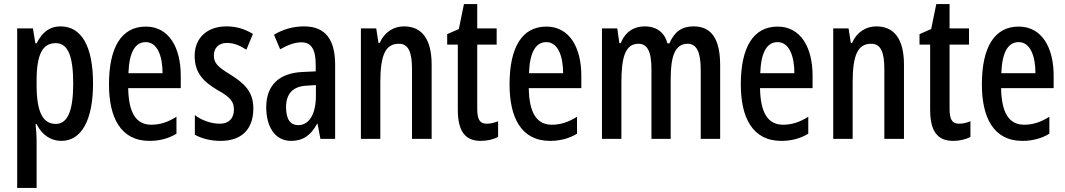

<svg xmlns="http://www.w3.org/2000/svg" viewBox="-20 -679 5210 939"><path d="M276 -550C228 -550 189 -527 159 -467H153L141 -540H64V240H159V3C159 -15 157 -39 154 -72H159C185 -19 229 10 280 10C379 10 435 -93 435 -270C435 -454 378 -550 276 -550ZM252 -468C314 -468 338 -402 338 -269C338 -136 310 -73 253 -73C189 -73 159 -132 159 -263V-286C159 -412 188 -468 252 -468Z M693 -549C575 -549 513 -449 513 -266C513 -106 569 10 711 10C759 10 803 -1 843 -25V-108C800 -81 762 -69 720 -69C645 -69 609 -128 607 -248H864V-309C864 -447 806 -549 693 -549ZM693 -473C749 -473 775 -406 775 -321H608C612 -426 642 -473 693 -473Z M1219 -149C1219 -233 1172 -273 1107 -314C1043 -353 1026 -371 1026 -408C1026 -445 1050 -469 1090 -469C1126 -469 1155 -455 1185 -436L1217 -513C1176 -538 1135 -550 1087 -550C994 -550 932 -494 932 -406C932 -323 974 -280 1043 -239C1109 -203 1124 -180 1124 -143C1124 -100 1099 -74 1056 -74C1010 -74 964 -92 933 -116V-20C966 -2 1008 10 1059 10C1159 10 1219 -44 1219 -149Z M1467 -550C1415 -550 1364 -536 1320 -509L1350 -438C1391 -461 1423 -472 1455 -472C1503 -472 1524 -436 1524 -363V-330L1460 -327C1346 -322 1282 -263 1282 -154C1282 -68 1319 10 1404 10C1462 10 1501 -18 1531 -74H1533L1547 0H1619V-362C1619 -484 1573 -550 1467 -550ZM1480 -260 1525 -263V-210C1525 -120 1491 -67 1439 -67C1401 -67 1379 -94 1379 -155C1379 -220 1412 -257 1480 -260Z M1956 -550C1905 -550 1860 -522 1837 -469H1831L1820 -540H1745V0H1840V-275C1840 -410 1865 -465 1931 -465C1978 -465 1995 -423 1995 -341V0H2091V-363C2091 -488 2043 -550 1956 -550Z M2361 -74C2324 -74 2314 -98 2314 -148V-461H2409V-540H2314V-659H2249L2224 -537L2167 -512V-461H2219V-142C2219 -40 2253 10 2331 10C2363 10 2392 3 2416 -9V-86C2396 -78 2378 -74 2361 -74Z M2652 -549C2534 -549 2472 -449 2472 -266C2472 -106 2528 10 2670 10C2718 10 2762 -1 2802 -25V-108C2759 -81 2721 -69 2679 -69C2604 -69 2568 -128 2566 -248H2823V-309C2823 -447 2765 -549 2652 -549ZM2652 -473C2708 -473 2734 -406 2734 -321H2567C2571 -426 2601 -473 2652 -473Z M3372 -550C3315 -550 3278 -524 3254 -467H3244C3232 -516 3195 -550 3133 -550C3081 -550 3038 -524 3016 -468H3009L2999 -540H2924V0H3019V-275C3019 -391 3035 -465 3102 -465C3145 -465 3166 -429 3166 -341V0H3260V-291C3260 -406 3282 -465 3343 -465C3386 -465 3407 -426 3407 -338V0H3502V-360C3502 -488 3460 -550 3372 -550Z M3783 -549C3665 -549 3603 -449 3603 -266C3603 -106 3659 10 3801 10C3849 10 3893 -1 3933 -25V-108C3890 -81 3852 -69 3810 -69C3735 -69 3699 -128 3697 -248H3954V-309C3954 -447 3896 -549 3783 -549ZM3783 -473C3839 -473 3865 -406 3865 -321H3698C3702 -426 3732 -473 3783 -473Z M4266 -550C4215 -550 4170 -522 4147 -469H4141L4130 -540H4055V0H4150V-275C4150 -410 4175 -465 4241 -465C4288 -465 4305 -423 4305 -341V0H4401V-363C4401 -488 4353 -550 4266 -550Z M4671 -74C4634 -74 4624 -98 4624 -148V-461H4719V-540H4624V-659H4559L4534 -537L4477 -512V-461H4529V-142C4529 -40 4563 10 4641 10C4673 10 4702 3 4726 -9V-86C4706 -78 4688 -74 4671 -74Z M4962 -549C4844 -549 4782 -449 4782 -266C4782 -106 4838 10 4980 10C5028 10 5072 -1 5112 -25V-108C5069 -81 5031 -69 4989 -69C4914 -69 4878 -128 4876 -248H5133V-309C5133 -447 5075 -549 4962 -549ZM4962 -473C5018 -473 5044 -406 5044 -321H4877C4881 -426 4911 -473 4962 -473Z"/></svg>

Font: Noto Sans Gurmukhi UI ExtraCondensed Medium
Style: Regular
Weight: 500
Width: 2
Designer: Jelle Bosma - Monotype Design Team
Foundry: Monotype Imaging Inc.
Version: Version 2.004